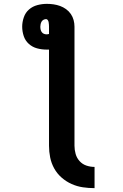

<svg xmlns="http://www.w3.org/2000/svg" viewBox="-20 -755 640 995"><path d="M470 220Q439 220 409 215.5Q379 211 351 198.5Q323 186 299.5 165.5Q276 145 261 118Q246 91 240 61Q234 31 234 0V-498Q231 -498 227.5 -498Q224 -498 221 -498Q196 -498 172 -504.5Q148 -511 129.5 -527.5Q111 -544 103 -568Q95 -592 95 -617Q95 -641 103.5 -665.5Q112 -690 130.5 -706Q149 -722 173.5 -728.5Q198 -735 223 -735Q240 -735 257.5 -732.5Q275 -730 291.5 -724Q308 -718 322.5 -707.5Q337 -697 347 -682.5Q357 -668 361.5 -651Q366 -634 366 -617V0Q366 22 372 43Q378 64 392.5 80Q407 96 427.5 103Q448 110 470 110ZM221 -577Q224 -577 227.5 -577.5Q231 -578 234 -579V-617Q234 -622 233.5 -628Q233 -634 232 -640Q231 -646 227.5 -651Q224 -656 219 -656Q212 -656 205.5 -652.5Q199 -649 195.5 -643Q192 -637 190.5 -630Q189 -623 189 -617Q189 -609 190.5 -602Q192 -595 196 -589Q200 -583 207 -580Q214 -577 221 -577Z"/></svg>

Font: Iosevka Curly XBdEx
Style: Regular
Weight: 800
Width: 7
Monospace: yes
Designer: Belleve Invis
Foundry: Belleve Invis
Version: Version 11.1.0; ttfautohint (v1.8.3)